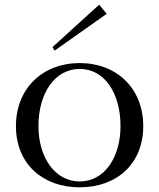

<svg xmlns="http://www.w3.org/2000/svg" viewBox="-20 -784 679 819"><path d="M320 15C477 15 591 -84 591 -246C591 -408 477 -515 320 -515C163 -515 48 -408 48 -246C48 -84 163 15 320 15ZM320 -10C215 -10 144 -112 144 -246C144 -388 215 -490 320 -490C425 -490 494 -388 494 -246C494 -112 425 -10 320 -10ZM435 -725 403 -764 204 -583 213 -568Z"/></svg>

Font: Sprat
Style: Regular
Weight: 400
Designer: Ethan Nakache
Foundry: Collletttivo
Version: Version 2.000;Glyphs 3.2 (3217)